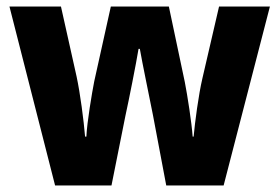

<svg xmlns="http://www.w3.org/2000/svg" viewBox="-20 -569 857 589"><path d="M449 -217 490 0H666L808 -549H652L601 -329C589 -278 578 -194 574 -150H571C568 -193 555 -276 547 -317L498 -549H320L269 -319C262 -283 247 -195 245 -150H241C237 -199 226 -283 215 -334L167 -549H9L149 0H322L365 -215C375 -260 398 -376 405 -419H409C416 -378 440 -263 449 -217Z"/></svg>

Font: Noto Sans Sinhala UI SemiCondensed ExtraBold
Style: Regular
Weight: 800
Width: 4
Designer: Jelle Bosma - Monotype Design Team
Foundry: Monotype Imaging Inc.
Version: Version 2.006